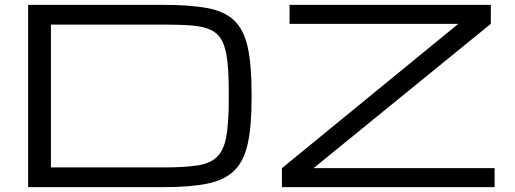

<svg xmlns="http://www.w3.org/2000/svg" viewBox="-20 -770 2117 790"><path d="M95.7 0V-750H652.3Q762.2 -750 833 -736.8Q903.8 -723.6 943.6 -685.8Q983.4 -647.9 999.3 -575.7Q1015.1 -503.4 1015.1 -384.8V-365.2Q1015.1 -250.5 999.3 -178.5Q983.4 -106.4 943.6 -67.6Q903.8 -28.8 833 -14.4Q762.2 0 652.3 0ZM189.5 -81.1H652.3Q739.7 -81.1 793 -89.4Q846.2 -97.7 874 -125.5Q901.9 -153.3 911.6 -210.4Q921.4 -267.6 921.4 -365.2V-384.8Q921.4 -465.8 915.5 -518.6Q909.7 -571.3 893.8 -601.8Q877.9 -632.3 847.9 -646.7Q817.9 -661.1 770 -665Q722.2 -668.9 652.3 -668.9H189.5ZM1140.1 0V-78.1L1865.7 -671.9H1171.4V-750H1999.5V-671.9L1270 -78.1H2015.1V0Z"/></svg>

Font: Michroma
Style: Regular
Weight: 400
Designer: Vernon Adams
Foundry: Vernon Adams
Version: Version 1.100; ttfautohint (v1.8.4.7-5d5b);gftools[0.9.29]